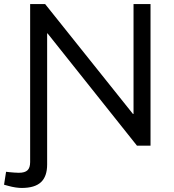

<svg xmlns="http://www.w3.org/2000/svg" viewBox="-54 -720 858 949"><path d="M53 209Q40 209 23 206.5Q6 204 -12 199L-34 193L-24 129L-7 131Q4 132 16.5 133Q29 134 39 134Q69 134 82 121.5Q95 109 95 81V-700H169L603 -157H606V-700H690V0H623L181 -555H179V93Q179 152 148.5 180.5Q118 209 53 209Z"/></svg>

Font: REM Light
Style: Regular
Weight: 300
Designer: Octavio Pardo
Foundry: Ashler Design
Version: Version 1.005;gftools[0.9.28]